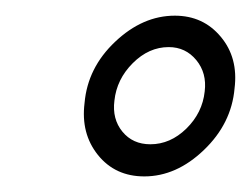

<svg xmlns="http://www.w3.org/2000/svg" viewBox="-20 -646 320 245"><path d="M126 -517.6Q123 -494.1 136.2 -478Q149.4 -461.9 171.9 -461.9Q197.3 -461.9 217.8 -481.9Q238.3 -502 241.2 -529.3Q244.1 -552.7 230.5 -569.3Q216.8 -585.9 195.3 -585.9Q169.9 -585.9 149.4 -565.4Q128.9 -544.9 126 -517.6ZM87.9 -514.6Q91.8 -559.6 127 -592.8Q162.1 -626 203.1 -626Q239.3 -626 261.7 -599.1Q284.2 -572.3 279.3 -533.2Q275.4 -488.3 240.2 -454.6Q205.1 -420.9 164.1 -420.9Q127 -420.9 105 -448.2Q83 -475.6 87.9 -514.6Z"/></svg>

Font: Crimson
Style: SemiboldItalic
Weight: 600
Italic angle: -11°
Version: Version 0.8 ; ttfautohint (v1.00) -l 8 -r 50 -G 200 -x 14 -D